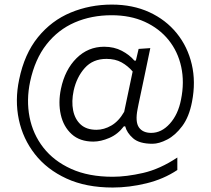

<svg xmlns="http://www.w3.org/2000/svg" viewBox="-20 -690 920 838"><path d="M472 128.5Q355.5 128.5 270.2 89.2Q185 50 132.5 -17Q80 -84 62.2 -168.2Q44.5 -252.5 63.5 -342.5Q86.5 -455 145.8 -527.8Q205 -600.5 288.8 -635.2Q372.5 -670 468 -670Q559.5 -670 631.8 -636.8Q704 -603.5 751.5 -544.8Q799 -486 817 -409.2Q835 -332.5 818 -245.5Q805.5 -180 775.5 -139.8Q745.5 -99.5 709.8 -81Q674 -62.5 645.5 -62.5Q588 -62.5 560.8 -86.5Q533.5 -110.5 526.5 -138.5H520.5Q494.5 -104 457.2 -88Q420 -72 387.5 -72Q328.5 -72 292.8 -104.5Q257 -137 245.2 -189.8Q233.5 -242.5 246 -302.5Q263.5 -386 314 -436Q364.5 -486 434.5 -486Q478 -486 511.8 -468.2Q545.5 -450.5 566.5 -425.5H573L585 -476.5L636 -480Q624 -422.5 611 -360Q598 -297.5 584.5 -234.5L580.5 -214Q569.5 -158.5 586.2 -134.2Q603 -110 640 -110Q685 -110 721.2 -150.2Q757.5 -190.5 770 -255Q785.5 -331 771 -398Q756.5 -465 715.8 -515.5Q675 -566 612 -594.8Q549 -623.5 467 -623.5Q379 -623.5 306.2 -592Q233.5 -560.5 183 -496.2Q132.5 -432 111.5 -334Q94.5 -253.5 109 -179Q123.5 -104.5 169.2 -45.8Q215 13 290.8 47.2Q366.5 81.5 472 81.5Q531.5 81.5 604.8 64.8Q678 48 754 -2.5V52Q694 92 619 110.2Q544 128.5 472 128.5ZM401 -123.5Q434 -123.5 466.2 -142.2Q498.5 -161 522 -202L559 -378Q538 -402.5 510.5 -417.8Q483 -433 444.5 -433Q385.5 -433 350 -393.2Q314.5 -353.5 301.5 -294.5Q291.5 -247 299.2 -208.2Q307 -169.5 332.2 -146.5Q357.5 -123.5 401 -123.5Z"/></svg>

Font: Commissioner Light
Style: Regular
Weight: 300
Designer: Kostas Bartsokas
Foundry: Kostas Bartsokas
Version: Version 1.000; ttfautohint (v1.8.3)